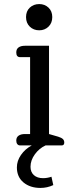

<svg xmlns="http://www.w3.org/2000/svg" viewBox="-20 -715 384 944"><path d="M108 -631Q108 -660 126.5 -677.5Q145 -695 173 -695Q200 -695 218.5 -677.5Q237 -660 237 -631Q237 -602 218.5 -584Q200 -566 173 -566Q145 -566 126.5 -584Q108 -602 108 -631ZM63 108Q63 76 83 47Q103 18 136 0H79Q70 0 65 -6.5Q60 -13 60 -24Q60 -40 71.5 -48Q83 -56 103 -56H128V-434H79Q60 -434 60 -457Q60 -474 71.5 -482Q83 -490 103 -490H221V-56L266 -43Q282 -38 289 -31.5Q296 -25 296 -14Q296 0 283 0H204Q173 14 151.5 43.5Q130 73 130 105Q130 131 146.5 146Q163 161 192 161Q212 161 233 154L242 195Q212 209 179 209Q128 209 95.5 182Q63 155 63 108Z"/></svg>

Font: Maitree Medium
Style: Regular
Weight: 500
Designer: CadsonDemak Team
Foundry: CadsonDemak
Version: Version 1.000